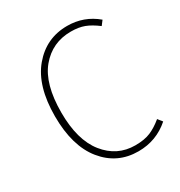

<svg xmlns="http://www.w3.org/2000/svg" viewBox="-167 -809 876 935"><g transform="rotate(-30 271.5 -341.5)"><path d="M345 -693Q439 -693 510 -633L491 -608Q454 -636 422.5 -648Q391 -660 347 -660Q242 -660 176 -581Q110 -502 110 -341Q110 -187 175.5 -105Q241 -23 343 -23Q395 -23 429 -37.5Q463 -52 498 -81L518 -56Q443 10 342 10Q223 10 148.5 -82Q74 -174 74 -341Q74 -511 150.5 -602Q227 -693 345 -693Z"/></g></svg>

Font: FiraSans
Style: Regular
Weight: 200
Designer: Carrois Corporate & Edenspiekermann AG
Foundry: Carrois Corporate GbR & Edenspiekermann AG
Version: Version 3.106;PS 003.106;hotconv 1.0.70;makeotf.lib2.5.58329